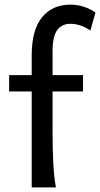

<svg xmlns="http://www.w3.org/2000/svg" viewBox="-20 -811 433 831"><path d="M19.5 -485.8H117.2V-571.3Q117.2 -681.2 161.9 -736.1Q206.5 -791 285.6 -791Q314.5 -791 342.3 -782Q370.1 -772.9 393.1 -756.8L371.1 -678.7Q352.5 -692.4 329.8 -700.2Q307.1 -708 285.6 -708Q247.6 -708 227.5 -680.7Q207.5 -653.3 207.5 -590.8V-485.8H339.4V-415H207.5V-241.2Q207.5 -205.6 208.3 -170.7Q209 -135.7 210.7 -104.2Q212.4 -72.8 215.3 -45.9Q218.3 -19 222.2 0H117.2V-415H19.5Z"/></svg>

Font: Andika New Basic
Style: Regular
Weight: 400
Designer: Victor Gaultney, Annie Olsen, Julie Remington, Don Collingsworth, Eric Hays
Foundry: SIL International
Version: Version 5.500; ttfautohint (v1.8.3)